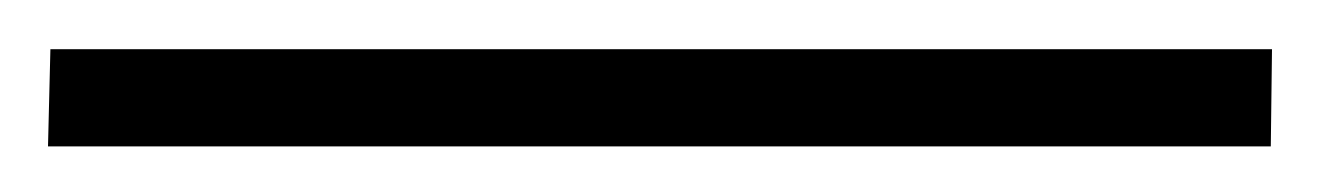

<svg xmlns="http://www.w3.org/2000/svg" viewBox="-25 24 550 80"><path d="M505 44.5 504.5 85H-5L-4 44.5Z"/></svg>

Font: Merriweather 72pt Medium
Style: Regular
Weight: 500
Version: Version 2.100